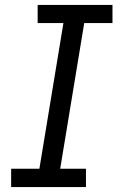

<svg xmlns="http://www.w3.org/2000/svg" viewBox="-20 -755 490 775"><path d="M25 0V-74H139L236 -662H132V-735H434V-662H320L223 -74H327V0Z"/></svg>

Font: Iosevka Custom Oblique
Style: Regular
Weight: 400
Italic angle: -9°
Designer: Belleve Invis
Foundry: Belleve Invis
Version: Version 27.0.1